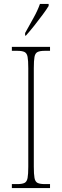

<svg xmlns="http://www.w3.org/2000/svg" viewBox="-20 -951 315 971"><path d="M40 0V-20H67Q92 -20 104 -26Q116 -32 119.5 -51Q123 -70 123 -108V-606Q123 -645 119.5 -663.5Q116 -682 104 -688Q92 -694 67 -694H40V-714H233V-694H207Q182 -694 170 -688Q158 -682 154.5 -663.5Q151 -645 151 -606V-108Q151 -70 154.5 -51Q158 -32 170 -26Q182 -20 207 -20H233V0ZM107 -784Q129 -824 149.5 -860.5Q170 -897 182 -931H226V-921Q216 -904 196 -877Q176 -850 153.5 -821.5Q131 -793 111 -771H107Z"/></svg>

Font: Noto Serif Condensed Thin
Style: Regular
Weight: 100
Width: 3
Designer: Monotype Design Team
Foundry: Monotype Imaging Inc.
Version: Version 2.013; ttfautohint (v1.8.4.7-5d5b)